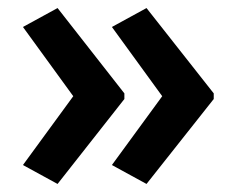

<svg xmlns="http://www.w3.org/2000/svg" viewBox="-20 -509 587 477"><path d="M511 -263V-277L344 -489L258 -442L383 -270L258 -99L344 -52ZM289 -263V-277L123 -489L37 -442L162 -270L37 -99L123 -52Z"/></svg>

Font: Noto Sans Ethiopic SemiCondensed SemiBold
Style: Regular
Weight: 600
Width: 4
Designer: Monotype Design Team
Foundry: Monotype Imaging Inc.
Version: Version 2.102